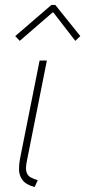

<svg xmlns="http://www.w3.org/2000/svg" viewBox="-20 -760 350 788"><path d="M122.1 7.8Q85.9 -2.4 72 -21.5Q58.1 -40.5 58.1 -64.7Q58.1 -88.9 63.5 -115.2L142.6 -511.7H172.4L89.8 -96.7Q84 -66.9 89.1 -52.5Q94.2 -38.1 106.4 -31.7Q118.7 -25.4 134.8 -20.5ZM61 -592.3 42.5 -611.8 190.9 -739.7H207L309.6 -611.8L289.1 -592.3L199.2 -708.5H195.3Z"/></svg>

Font: Reddit Sans ExtraLight
Style: Italic
Weight: 250
Italic angle: -11.25°
Designer: Stephen Hutchings
Version: Version 1.013